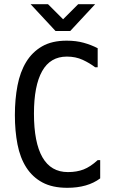

<svg xmlns="http://www.w3.org/2000/svg" viewBox="-20 -900 540 916"><path d="M458 -136V-49Q398 -4 301 -4Q230 -4 182.5 -29.5Q135 -55 105.5 -101Q76 -147 63.5 -211Q51 -275 51 -351Q51 -427 63.5 -492Q76 -557 105 -604.5Q134 -652 181 -679Q228 -706 298 -706Q343 -706 379 -696Q415 -686 446 -670V-579H434Q408 -599 374.5 -614.5Q341 -630 299 -630Q220 -630 181 -560.5Q142 -491 142 -358Q142 -220 182.5 -149.5Q223 -79 304 -79Q346 -79 378.5 -91.5Q411 -104 446 -136ZM245 -752 126 -880H209L281 -808L353 -880H434L315 -752Z"/></svg>

Font: D2Coding ligature
Style: Regular
Weight: 400
Monospace: yes
Designer: Yong-Rak Park; Jeong-Hwan Yoon; Sang-Min Lee;
Foundry: NHN Corporation
Version: Version 1.3.2; Build 20180524